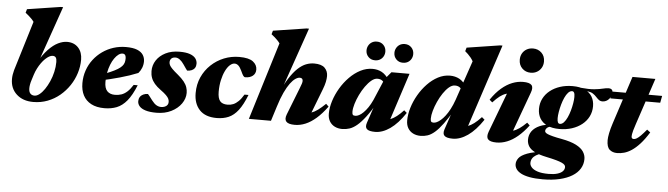

<svg xmlns="http://www.w3.org/2000/svg" viewBox="-55 -953 5046 1450"><g transform="rotate(5 2468.0 -228.0)"><path d="M182 -150Q175.5 -130.5 172.8 -114.5Q170 -98.5 170 -86Q170 -59 181.8 -46.2Q193.5 -33.5 213.5 -33.5Q231.5 -33.5 251.2 -49Q271 -64.5 289.5 -91.5Q308 -118.5 323.2 -152.8Q338.5 -187 347.2 -225.2Q356 -263.5 356 -301Q356 -324.5 348.5 -334.8Q341 -345 325 -345Q312 -345 298 -337Q284 -329 269.2 -315Q254.5 -301 240.5 -281.5Q226.5 -262 214.8 -239.2Q203 -216.5 195 -191.5ZM158 -588Q149.5 -600 139.5 -610.2Q129.5 -620.5 118 -630.5Q106.5 -640.5 92.5 -651.5L100.5 -679L352.5 -718H371L219.5 -283L207 -280.5Q246 -346.5 283.5 -385.8Q321 -425 356.8 -442.2Q392.5 -459.5 424.5 -459.5Q478 -459.5 509.5 -425Q541 -390.5 541 -334Q541 -283 525.2 -232.5Q509.5 -182 479.8 -137.5Q450 -93 408.8 -58.5Q367.5 -24 316.5 -4.5Q265.5 15 207.5 15Q129.5 15 81.5 -28.8Q33.5 -72.5 33.5 -144Q33.5 -159.5 36 -176.5Q38.5 -193.5 43.5 -211.5Z M849 -408Q834 -408 818.2 -396.5Q802.5 -385 788 -364.2Q773.5 -343.5 762.5 -315.5Q751.5 -287.5 745 -254.2Q738.5 -221 738.5 -184.5Q738.5 -135.5 759.5 -114Q780.5 -92.5 817.5 -92.5Q844.5 -92.5 867.2 -100.2Q890 -108 911 -127Q932 -146 953 -179.5H983.5Q952.5 -102.5 917.5 -60.2Q882.5 -18 840.8 -1.5Q799 15 747.5 15Q687.5 15 647 -6.5Q606.5 -28 586.2 -67Q566 -106 566 -159Q566 -210.5 581.8 -256.2Q597.5 -302 626 -339.2Q654.5 -376.5 692.8 -403.5Q731 -430.5 776.2 -445Q821.5 -459.5 871 -459.5Q924 -459.5 955.5 -446.8Q987 -434 1001 -412Q1015 -390 1015 -362.5Q1015 -337.5 1005.8 -314Q996.5 -290.5 980.5 -272.5Q951.5 -260.5 916.8 -248.8Q882 -237 844.2 -226.5Q806.5 -216 767.5 -206.5Q728.5 -197 691 -189.5L692.5 -232Q738.5 -248.5 770.8 -262.5Q803 -276.5 823.5 -289.2Q844 -302 855.2 -314.5Q866.5 -327 870.8 -341Q875 -355 875 -371.5Q875 -384 872.2 -392Q869.5 -400 863.8 -404Q858 -408 849 -408Z M1066.5 -120.5Q1070.5 -116 1078 -107.2Q1085.5 -98.5 1103 -74.5Q1121 -51 1138 -41.2Q1155 -31.5 1172.5 -31.5Q1189.5 -31.5 1201.8 -36.8Q1214 -42 1220.8 -51.2Q1227.5 -60.5 1227.5 -74Q1227.5 -86 1222.2 -97.8Q1217 -109.5 1202.2 -124.2Q1187.5 -139 1159 -159.5Q1130.5 -180 1112.8 -200.8Q1095 -221.5 1086.5 -244.8Q1078 -268 1078 -295.5Q1078 -340.5 1102.2 -377.5Q1126.5 -414.5 1171.2 -437Q1216 -459.5 1277 -459.5Q1326.5 -459.5 1356 -448.8Q1385.5 -438 1398.8 -420Q1412 -402 1412 -380Q1412 -361.5 1404 -348.8Q1396 -336 1381 -329.2Q1366 -322.5 1345.5 -322.5Q1342 -327.5 1334.8 -336.8Q1327.5 -346 1314 -367Q1300 -388 1283.5 -400.5Q1267 -413 1250.5 -413Q1229 -413 1218.5 -402Q1208 -391 1208 -374Q1208 -363 1213.5 -351.8Q1219 -340.5 1234.5 -324.8Q1250 -309 1279.5 -285Q1309 -260.5 1326 -239Q1343 -217.5 1350 -196.5Q1357 -175.5 1357 -154Q1357 -111 1329.8 -72.2Q1302.5 -33.5 1254 -9.2Q1205.5 15 1142 15Q1091 15 1059.2 5Q1027.5 -5 1012.8 -22Q998 -39 998 -60Q998 -78.5 1006.5 -92Q1015 -105.5 1030.8 -113Q1046.5 -120.5 1066.5 -120.5Z M1699 -406.5Q1681 -406.5 1662.8 -390Q1644.5 -373.5 1629.8 -343.2Q1615 -313 1606 -272.5Q1597 -232 1597 -184.5Q1597 -135.5 1614.5 -114Q1632 -92.5 1672 -92.5Q1695 -92.5 1715 -100.8Q1735 -109 1754.2 -127.8Q1773.5 -146.5 1793 -179.5H1823.5Q1794 -104 1761.5 -61.8Q1729 -19.5 1689 -2.2Q1649 15 1598.5 15Q1512.5 15 1468.5 -32Q1424.5 -79 1424.5 -159Q1424.5 -225.5 1449.2 -280.2Q1474 -335 1516.8 -375.2Q1559.5 -415.5 1614.2 -437.5Q1669 -459.5 1729.5 -459.5Q1802.5 -459.5 1834 -435.2Q1865.5 -411 1865.5 -375Q1865.5 -345 1844 -327.8Q1822.5 -310.5 1787 -310.5Q1779 -310.5 1772 -319.8Q1765 -329 1753 -356Q1740.5 -383 1727.5 -394.8Q1714.5 -406.5 1699 -406.5Z M2044.5 -111 2009.5 0H1842L2022.5 -588Q2014 -600 2004 -610.2Q1994 -620.5 1982.8 -630.5Q1971.5 -640.5 1957 -651.5L1965 -679L2216.5 -718H2235L2049.5 -183.5L2043 -196.5Q2077.5 -275.5 2110.2 -326.8Q2143 -378 2174.2 -407Q2205.5 -436 2236 -447.8Q2266.5 -459.5 2297 -459.5Q2353 -459.5 2377.5 -435Q2402 -410.5 2402 -373Q2402 -354 2396.8 -328.5Q2391.5 -303 2379 -271L2289 -37.5L2258.5 -80.5Q2284.5 -80.5 2308 -88.5Q2331.5 -96.5 2356.8 -115Q2382 -133.5 2413.5 -164L2433.5 -144.5Q2393 -89 2352.5 -53.8Q2312 -18.5 2271.8 -1.8Q2231.5 15 2191 15Q2142.5 15 2126.2 -3.2Q2110 -21.5 2124 -58L2204 -262.5Q2214 -287.5 2217.8 -300Q2221.5 -312.5 2221.5 -320.5Q2221.5 -330.5 2216 -336.8Q2210.5 -343 2198.5 -343Q2183.5 -343 2165 -330.5Q2146.5 -318 2126.2 -290.8Q2106 -263.5 2085 -219Q2064 -174.5 2044.5 -111Z M2732.5 -48 2788 -213 2801 -212.5Q2759 -140.5 2724.8 -95.5Q2690.5 -50.5 2661.5 -26.5Q2632.5 -2.5 2605.5 6.2Q2578.5 15 2550.5 15Q2518.5 15 2493.5 2.5Q2468.5 -10 2454.2 -34Q2440 -58 2440 -92Q2440 -138 2456 -188.5Q2472 -239 2500.2 -286.8Q2528.5 -334.5 2566.5 -373.2Q2604.5 -412 2648.8 -434.8Q2693 -457.5 2740 -457.5Q2778.5 -457.5 2809.5 -441.2Q2840.5 -425 2867 -384L2840.5 -347Q2835 -363.5 2821 -375Q2807 -386.5 2783 -386.5Q2761 -386.5 2738 -367.5Q2715 -348.5 2693.2 -318Q2671.5 -287.5 2654.2 -251.8Q2637 -216 2626.8 -181.8Q2616.5 -147.5 2616.5 -122Q2616.5 -105.5 2621.2 -99.2Q2626 -93 2640.5 -93Q2653.5 -93 2669 -101Q2684.5 -109 2701.2 -125.5Q2718 -142 2734.8 -166.5Q2751.5 -191 2766.5 -223.5L2836.5 -388L2884 -444.5H3021L2889 -38.5L2864.5 -81Q2888 -83.5 2909.8 -92.5Q2931.5 -101.5 2954.8 -119.5Q2978 -137.5 3005 -166.5L3026 -148.5Q2971 -65.5 2913.2 -25.2Q2855.5 15 2800 15Q2754 15 2737.8 0.2Q2721.5 -14.5 2732.5 -48ZM2751.5 -523.5Q2721 -523.5 2701.5 -543.8Q2682 -564 2682 -592.5Q2682 -612.5 2691.2 -629.2Q2700.5 -646 2716.8 -655.8Q2733 -665.5 2754.5 -665.5Q2785.5 -665.5 2805 -645.2Q2824.5 -625 2824.5 -595.5Q2824.5 -576 2815.5 -559.5Q2806.5 -543 2790.2 -533.2Q2774 -523.5 2751.5 -523.5ZM2963 -523.5Q2932.5 -523.5 2913 -543.8Q2893.5 -564 2893.5 -592.5Q2893.5 -612.5 2902.8 -629.2Q2912 -646 2928.2 -655.8Q2944.5 -665.5 2966 -665.5Q2997 -665.5 3016.5 -645.2Q3036 -625 3036 -595.5Q3036 -576 3027 -559.5Q3018 -543 3001.8 -533.2Q2985.5 -523.5 2963 -523.5Z M3430 -342.5Q3424 -361.5 3409.8 -374Q3395.5 -386.5 3370.5 -386.5Q3348.5 -386.5 3326 -367.5Q3303.5 -348.5 3282.8 -317.8Q3262 -287 3245.8 -251Q3229.5 -215 3220 -181Q3210.5 -147 3210.5 -122Q3210.5 -105.5 3215.2 -99.2Q3220 -93 3234.5 -93Q3244.5 -93 3258.2 -99.2Q3272 -105.5 3288.2 -119.5Q3304.5 -133.5 3321 -155Q3337.5 -176.5 3354 -207.5Q3370.5 -238.5 3385 -279.5L3487.5 -580Q3479.5 -595 3469 -607.8Q3458.5 -620.5 3447 -631.8Q3435.5 -643 3425 -651.5L3433 -679L3683.5 -718H3702L3478 -37L3448 -80Q3471.5 -82 3494 -90.2Q3516.5 -98.5 3541 -116.8Q3565.5 -135 3594.5 -166.5L3615.5 -148.5Q3560 -65.5 3502 -25.2Q3444 15 3388.5 15Q3342.5 15 3326 -0.2Q3309.5 -15.5 3320.5 -49.5L3375.5 -212.5H3388.5Q3346 -140 3312.8 -95Q3279.5 -50 3251.5 -26Q3223.5 -2 3197.5 6.5Q3171.5 15 3144.5 15Q3112.5 15 3087.5 2.5Q3062.5 -10 3048.2 -34Q3034 -58 3034 -92Q3034 -138 3049.2 -188.5Q3064.5 -239 3092 -286.8Q3119.5 -334.5 3156.5 -373.2Q3193.5 -412 3237 -434.8Q3280.5 -457.5 3327.5 -457.5Q3366.5 -457.5 3398 -440.8Q3429.5 -424 3456.5 -381Z M3654.5 -61 3781.5 -398 3814.5 -364Q3785 -365 3761.2 -357.8Q3737.5 -350.5 3714 -332.8Q3690.5 -315 3662 -284L3640.5 -302.5Q3678 -358 3718.2 -392.2Q3758.5 -426.5 3799.5 -442.5Q3840.5 -458.5 3881 -458.5Q3930 -458.5 3945.5 -440.8Q3961 -423 3946.5 -384L3820 -37.5L3784 -78Q3812.5 -77.5 3836.5 -84.5Q3860.5 -91.5 3884.8 -108.5Q3909 -125.5 3938.5 -154.5L3959 -135Q3919.5 -83 3879.8 -49.8Q3840 -16.5 3800 -0.8Q3760 15 3720 15Q3671 15 3655.5 -3.5Q3640 -22 3654.5 -61ZM3841 -623.5Q3841 -651 3853.2 -672Q3865.5 -693 3886.5 -704.8Q3907.5 -716.5 3934 -716.5Q3972.5 -716.5 3998.5 -691.5Q4024.5 -666.5 4024.5 -625.5Q4024.5 -598.5 4012.2 -577.5Q4000 -556.5 3979 -544.5Q3958 -532.5 3931.5 -532.5Q3893 -532.5 3867 -558Q3841 -583.5 3841 -623.5Z M4490 -364Q4473.5 -364 4462.2 -373Q4451 -382 4440 -394.2Q4429 -406.5 4413.5 -416.8Q4398 -427 4374 -430Q4350 -433 4312.5 -423.5L4316 -452.5Q4381 -446 4420.8 -450Q4460.5 -454 4485.5 -460.5Q4510.5 -467 4530.5 -467Q4543 -467 4551.2 -460.5Q4559.5 -454 4559.5 -440.5Q4559.5 -426 4554.5 -412.2Q4549.5 -398.5 4540.2 -387.8Q4531 -377 4518.2 -370.5Q4505.5 -364 4490 -364ZM4185 -167Q4201 -167 4215 -182.2Q4229 -197.5 4240.2 -222Q4251.5 -246.5 4259.5 -275.2Q4267.5 -304 4272 -331.5Q4276.5 -359 4276.5 -378.5Q4276.5 -401.5 4271.2 -411.2Q4266 -421 4256 -421Q4240 -421 4226 -405.8Q4212 -390.5 4200.8 -365.8Q4189.5 -341 4181.5 -312.2Q4173.5 -283.5 4169 -256.2Q4164.5 -229 4164.5 -209Q4164.5 -186 4169.8 -176.5Q4175 -167 4185 -167ZM4257 -459.5Q4312.5 -459.5 4349.2 -442Q4386 -424.5 4404.5 -393.5Q4423 -362.5 4423 -321Q4423 -278.5 4405.2 -243.2Q4387.5 -208 4355.2 -182.2Q4323 -156.5 4279.5 -142.2Q4236 -128 4184 -128Q4129 -128 4092 -145.5Q4055 -163 4036.5 -194.2Q4018 -225.5 4018 -266.5Q4018 -309 4035.8 -344.2Q4053.5 -379.5 4085.8 -405.2Q4118 -431 4161.5 -445.2Q4205 -459.5 4257 -459.5ZM4091.5 261.5Q4033.5 261.5 3992.8 254Q3952 246.5 3926.8 233Q3901.5 219.5 3890 202Q3878.5 184.5 3878.5 164.5Q3878.5 141 3895 118.8Q3911.5 96.5 3958 78.8Q4004.5 61 4094.5 52H4141.5L4138 57Q4100.5 60 4072.5 67.2Q4044.5 74.5 4026 85.8Q4007.5 97 3998.2 112.2Q3989 127.5 3989 147Q3989 163.5 4003.2 179.8Q4017.5 196 4049 206.5Q4080.5 217 4132 217Q4171.5 217 4198.5 209Q4225.5 201 4239 187Q4252.5 173 4252.5 155Q4252.5 146.5 4246.5 139Q4240.5 131.5 4224.5 124Q4208.5 116.5 4180 108.5Q4151.5 100.5 4106 91Q4048.5 79 4015.5 61.8Q3982.5 44.5 3969 22Q3955.5 -0.5 3955.5 -28Q3955.5 -64 3975.5 -91.8Q3995.5 -119.5 4034.2 -136.5Q4073 -153.5 4129 -155L4141 -141.5Q4107.5 -141.5 4093.2 -130Q4079 -118.5 4079 -104Q4079 -98 4083.8 -92.5Q4088.5 -87 4102 -81.2Q4115.5 -75.5 4141.2 -68.8Q4167 -62 4209 -54.5Q4278.5 -41.5 4318.8 -20.8Q4359 0 4376 26.2Q4393 52.5 4393 82Q4393 121.5 4373 154.5Q4353 187.5 4314.5 211.2Q4276 235 4220 248.2Q4164 261.5 4091.5 261.5Z M4548 -392 4558 -444.5H4936L4926 -392ZM4757 -216.5Q4746 -184 4741 -165.5Q4736 -147 4734.5 -137Q4733 -127 4733 -120.5Q4733 -110 4737.8 -105.8Q4742.5 -101.5 4751 -101.5Q4760.5 -101.5 4773 -108.8Q4785.5 -116 4803 -133.5Q4820.5 -151 4845.5 -181L4870.5 -162Q4837 -108 4805.5 -73.5Q4774 -39 4744.5 -19.5Q4715 0 4687.5 7.5Q4660 15 4634.5 15Q4599.5 15 4577.2 -4.5Q4555 -24 4555 -76Q4555 -96 4561.5 -129Q4568 -162 4582 -205L4700.5 -568H4874Z"/></g></svg>

Font: Newsreader 24pt ExtraBold
Style: Italic
Weight: 800
Italic angle: -17°
Designer: Hugues Gentile
Foundry: Production Type
Version: Version 1.003